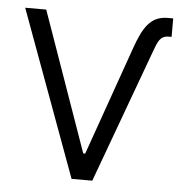

<svg xmlns="http://www.w3.org/2000/svg" viewBox="-52 -788 805 839"><g transform="rotate(5 350.0 -368.5)"><path d="M510.7 -592.3 342.3 -115.1H333.8L117.9 -727.3H25.6L292.6 0H383.5L597.3 -582.4C615.1 -630.3 622.9 -656.2 662.6 -656.2H674V-737.2H649.9C574.6 -737.2 543 -683.9 510.7 -592.3Z"/></g></svg>

Font: Karasuma Gothic
Style: Regular
Weight: 400
Designer: Rasmus Andersson, Ryoko Nishizuka
Foundry: Genbu
Version: Version 1.00